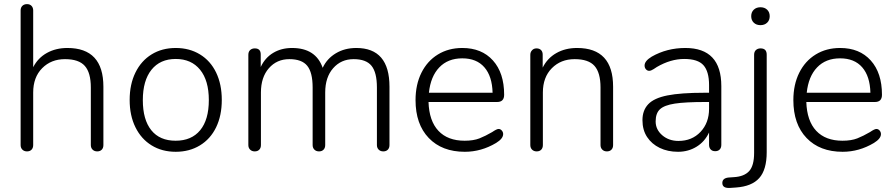

<svg xmlns="http://www.w3.org/2000/svg" viewBox="-20 -730 4348 932"><path d="M481.9 -309.1V-25.9Q481.9 -11.7 473.9 -3.4Q465.8 4.9 451.9 4.9Q438 4.9 429.4 -3.7Q420.9 -12.2 420.9 -25.9V-305.2Q420.9 -377 391.8 -409.9Q362.8 -442.9 295.4 -442.9Q228 -442.9 184.6 -398.9Q141.1 -355 141.1 -280.8V-25.9Q141.1 -11.7 133.1 -3.4Q125 4.9 111.1 4.9Q97.2 4.9 88.6 -3.7Q80.1 -12.2 80.1 -25.9V-679.2Q80.1 -693.4 88.6 -701.7Q97.2 -710 111.1 -710Q125 -710 133.1 -701.4Q141.1 -692.9 141.1 -679.2V-403.8Q164.1 -448.7 207.5 -472.9Q251 -497.1 307.1 -497.1Q481.9 -497.1 481.9 -309.1Z M951.7 -97.9Q993.7 -148.9 993.7 -244.1Q993.7 -339.4 951.2 -391.6Q908.7 -443.8 833 -443.8Q757.3 -443.8 715.3 -391.4Q673.3 -338.9 673.3 -243.9Q673.3 -148.9 714.4 -97.9Q755.4 -46.9 832.5 -46.9Q909.7 -46.9 951.7 -97.9ZM637.5 -112.1Q609.4 -168.9 609.4 -244.9Q609.4 -320.8 637.5 -377.9Q665.5 -435.1 716.1 -466.1Q766.6 -497.1 833 -497.1Q899.4 -497.1 950.4 -466.1Q1001.5 -435.1 1029.1 -377.9Q1056.6 -320.8 1056.6 -244.9Q1056.6 -168.9 1029.1 -112.1Q1001.5 -55.2 950.4 -24.2Q899.4 6.8 833 6.8Q766.6 6.8 716.1 -24.2Q665.5 -55.2 637.5 -112.1Z M1216.8 -495.1Q1246.1 -495.1 1245.6 -464.8V-404.8Q1266.6 -449.7 1306.2 -473.4Q1345.7 -497.1 1397.5 -497.1Q1512.7 -497.1 1546.4 -400.9Q1567.4 -445.8 1610.4 -471.4Q1653.3 -497.1 1709.5 -497.1Q1870.6 -497.1 1870.6 -309.1V-25.9Q1870.6 -11.7 1862.5 -3.4Q1854.5 4.9 1840.6 4.9Q1826.7 4.9 1818.1 -3.7Q1809.6 -12.2 1809.6 -25.9V-305.2Q1809.6 -378.4 1783.4 -410.6Q1757.3 -442.9 1696.5 -442.9Q1635.7 -442.9 1597.2 -398.9Q1558.6 -355 1558.6 -280.8V-25.9Q1558.6 -11.7 1550.5 -3.4Q1542.5 4.9 1528.6 4.9Q1514.6 4.9 1506.1 -3.7Q1497.6 -12.2 1497.6 -25.9V-305.2Q1497.6 -378.4 1471.4 -410.6Q1445.3 -442.9 1384.5 -442.9Q1323.7 -442.9 1285.2 -398.9Q1246.6 -355 1246.6 -280.8V-25.9Q1246.6 -11.7 1238.5 -3.4Q1230.5 4.9 1216.6 4.9Q1202.6 4.9 1194.1 -3.7Q1185.5 -12.2 1185.5 -25.9V-463.9Q1185.5 -479 1194.3 -487.1Q1203.1 -495.1 1216.8 -495.1Z M2062 -279.8H2371.1Q2369.1 -359.9 2331.3 -403.3Q2293.5 -446.8 2223.9 -446.8Q2154.3 -446.8 2112.3 -402.8Q2070.3 -358.9 2062 -279.8ZM2427.2 -270Q2427.2 -234.9 2393.1 -234.9H2060.1Q2063 -143.1 2108.2 -95Q2153.3 -46.9 2235.4 -46.9Q2278.3 -46.9 2307.4 -58.3Q2336.4 -69.8 2369.1 -88.9Q2391.1 -104 2400.1 -104Q2409.2 -104 2415.8 -96.4Q2422.4 -88.9 2422.4 -79.1Q2422.4 -57.1 2388.2 -36.1Q2316.4 6.8 2236.3 6.8Q2125.5 6.8 2061.3 -60.1Q1997.1 -127 1997.1 -244.1Q1997.1 -319.3 2025.6 -376.7Q2054.2 -434.1 2105.7 -465.6Q2157.2 -497.1 2224.1 -497.1Q2318.4 -497.1 2372.8 -436.5Q2427.2 -376 2427.2 -270Z M2956.1 -309.1V-25.9Q2956.1 -11.7 2948 -3.4Q2939.9 4.9 2926 4.9Q2912.1 4.9 2903.6 -3.7Q2895 -12.2 2895 -25.9V-305.2Q2895 -377 2866 -409.9Q2836.9 -442.9 2769.5 -442.9Q2702.1 -442.9 2658.7 -398.9Q2615.2 -355 2615.2 -280.8V-25.9Q2615.2 -11.7 2607.2 -3.4Q2599.1 4.9 2585.2 4.9Q2571.3 4.9 2562.7 -3.7Q2554.2 -12.2 2554.2 -25.9V-463.9Q2554.2 -477.5 2563 -486.3Q2570.8 -495.1 2584.5 -495.1Q2598.1 -495.1 2606.2 -487.1Q2614.3 -479 2614.3 -464.8V-401.9Q2637.2 -447.8 2680.7 -472.4Q2724.1 -497.1 2781.2 -497.1Q2956.1 -497.1 2956.1 -309.1Z M3421.9 -202.1V-234.9H3402.8Q3306.6 -234.9 3255.6 -227.1Q3204.6 -219.2 3183.6 -199.7Q3162.6 -180.2 3162.6 -140.6Q3162.6 -101.1 3194.6 -73.5Q3226.6 -45.9 3273.4 -45.9Q3338.9 -45.9 3380.4 -89.8Q3421.9 -133.8 3421.9 -202.1ZM3306.6 -497.1Q3481.4 -497.1 3481.4 -312V-26.9Q3481.4 -12.7 3473.6 -4.4Q3465.8 3.9 3451.7 3.9Q3437.5 3.9 3429.7 -4.6Q3421.9 -13.2 3421.9 -26.9V-86.9Q3400.9 -42 3360.8 -17.6Q3320.8 6.8 3271.2 6.8Q3221.7 6.8 3182.6 -12Q3143.6 -30.8 3121.1 -64.9Q3098.6 -99.1 3098.6 -146.7Q3098.6 -194.3 3126.7 -224.1Q3154.8 -253.9 3219.7 -266.8Q3284.7 -279.8 3400.9 -279.8H3421.9V-316.9Q3421.9 -382.8 3394.8 -413.3Q3367.7 -443.8 3301.5 -443.8Q3235.4 -443.8 3168.5 -404.8L3152.8 -394.5Q3140.1 -386.2 3131.1 -386.2Q3122.1 -386.2 3115.5 -393.6Q3108.9 -400.9 3108.9 -412.1Q3108.9 -434.1 3143.6 -455.1Q3217.3 -497.1 3306.6 -497.1Z M3671.9 -495.1Q3702.1 -495.1 3701.7 -463.9V8.8Q3701.7 93.8 3665.5 134.3Q3629.4 174.8 3552.7 180.2L3525.4 182.1Q3486.3 185.1 3486.3 158.2Q3486.3 135.3 3515.6 131.8L3542.5 129.9Q3592.3 127 3616.5 100.6Q3640.6 74.2 3640.6 12.2V-463.9Q3640.6 -479 3649.4 -487.1Q3658.2 -495.1 3671.9 -495.1ZM3638.9 -619.9Q3626.5 -631.8 3626.5 -651.4Q3626.5 -670.9 3638.9 -682.9Q3651.4 -694.8 3671.4 -694.8Q3691.4 -694.8 3703.9 -682.9Q3716.3 -670.9 3716.3 -651.4Q3716.3 -631.8 3703.9 -619.9Q3691.4 -607.9 3671.4 -607.9Q3651.4 -607.9 3638.9 -619.9Z M3896 -279.8H4205.1Q4203.1 -359.9 4165.3 -403.3Q4127.4 -446.8 4057.9 -446.8Q3988.3 -446.8 3946.3 -402.8Q3904.3 -358.9 3896 -279.8ZM4261.2 -270Q4261.2 -234.9 4227.1 -234.9H3894Q3897 -143.1 3942.1 -95Q3987.3 -46.9 4069.3 -46.9Q4112.3 -46.9 4141.4 -58.3Q4170.4 -69.8 4203.1 -88.9Q4225.1 -104 4234.1 -104Q4243.2 -104 4249.8 -96.4Q4256.3 -88.9 4256.3 -79.1Q4256.3 -57.1 4222.2 -36.1Q4150.4 6.8 4070.3 6.8Q3959.5 6.8 3895.3 -60.1Q3831.1 -127 3831.1 -244.1Q3831.1 -319.3 3859.6 -376.7Q3888.2 -434.1 3939.7 -465.6Q3991.2 -497.1 4058.1 -497.1Q4152.3 -497.1 4206.8 -436.5Q4261.2 -376 4261.2 -270Z"/></svg>

Font: Nunito-Light
Style: Regular
Weight: 300
Designer: Vernon Adams
Foundry: newtypography
Version: Version 3.000